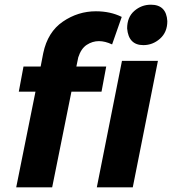

<svg xmlns="http://www.w3.org/2000/svg" viewBox="-20 -797 732 817"><path d="M202 0H49L131 -407H60L80 -514H153L164 -571Q183 -661 247.5 -705Q312 -749 388 -749Q450 -749 498 -725L457 -608Q427 -622 401 -622Q373.5 -622 349.2 -606.2Q325 -590.5 313 -553L305 -514H432L412 -407H284ZM590 -605Q527 -605 521 -676Q521 -724 551.5 -750.5Q582 -777 622 -777Q688 -777 692 -707Q692 -660 661 -632.5Q630 -605 590 -605ZM545 0H392L499 -538H652Z"/></svg>

Font: Argentum Sans SemiBold
Style: Italic
Weight: 600
Italic angle: -11°
Designer: Julieta Ulanovsky (font), Cristiano Sobral (main changes and remaster)
Foundry: Julieta Ulanovsky (font), Cristiano Sobral (main changes and remaster)
Version: Version 2.007;June 15, 2022;FontCreator 14.0.0.2814 64-bit; 